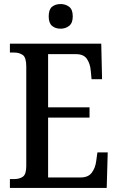

<svg xmlns="http://www.w3.org/2000/svg" viewBox="-20 -930 586 950"><path d="M29 0V-44H50Q77 -44 93.5 -56Q110 -68 110 -108V-601Q110 -646 92.5 -658Q75 -670 50 -670H29V-714H481L485 -538H433L429 -581Q426 -615 410 -638.5Q394 -662 357 -662H218V-399H423V-348H218V-52H379Q417 -52 434.5 -76Q452 -100 456 -133L462 -176H513L508 0ZM280 -788Q254 -788 237.5 -802Q221 -816 221 -849Q221 -883 237.5 -896.5Q254 -910 280 -910Q304 -910 322 -896.5Q340 -883 340 -849Q340 -816 322 -802Q304 -788 280 -788Z"/></svg>

Font: Noto Serif Tamil Condensed Medium
Style: Italic
Weight: 500
Width: 3
Italic angle: -12°
Designer: Indian Type Foundry, Tom Grace, and the Monotype Design Team
Foundry: Monotype Imaging Inc.
Version: Version 2.003; ttfautohint (v1.8.4.7-5d5b)